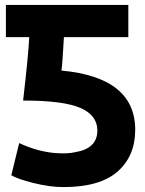

<svg xmlns="http://www.w3.org/2000/svg" viewBox="-20 -730 589 781"><path d="M502 -579H240Q234 -469 230 -443Q530 -415 530 -202Q530 -95 458 -32Q386 31 238 31Q182 31 116.5 14.5Q51 -2 26 -17L58 -148Q129 -115 198 -108Q253 -103 286 -111Q376 -126 376 -199Q376 -261 307 -291Q238 -321 74 -321Q95 -501 99 -579H4V-710H502Z"/></svg>

Font: Repo
Style: Bold
Weight: 700
Designer: Stefan Peev
Foundry: Context Ltd
Version: Version 001.000